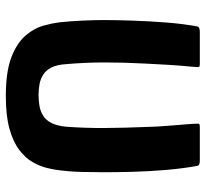

<svg xmlns="http://www.w3.org/2000/svg" viewBox="-44 -670 722 675"><g transform="rotate(90 317.5 -332.0)"><path d="M317 9Q230 9 179.5 -11Q129 -31 103.5 -61.5Q78 -92 69.5 -123.5Q61 -155 58 -179Q54 -217 52 -259.5Q50 -302 50 -334Q50 -380 52 -437.5Q54 -495 58.5 -553.5Q63 -612 72 -662Q73 -669 78.5 -671Q84 -673 92 -673Q120 -673 147.5 -673Q175 -673 203 -673Q214 -673 215 -669.5Q216 -666 214 -645Q210 -605 207.5 -564Q205 -523 203 -481Q199 -407 199 -339Q199 -271 205 -203Q207 -171 216.5 -152Q226 -133 241 -123Q256 -113 275 -109.5Q294 -106 314 -106Q335 -106 353.5 -109.5Q372 -113 387.5 -123Q403 -133 412.5 -152.5Q422 -172 425 -203Q430 -271 429.5 -339Q429 -407 426 -481Q425 -523 421.5 -564Q418 -605 415 -645Q414 -666 414.5 -669.5Q415 -673 427 -673Q456 -673 485 -673Q514 -673 543 -673Q552 -673 557 -671Q562 -669 563 -662Q572 -612 577 -553.5Q582 -495 583.5 -437.5Q585 -380 585 -334Q585 -302 584 -259.5Q583 -217 578 -179Q576 -160 570 -135.5Q564 -111 549.5 -85.5Q535 -60 507 -38.5Q479 -17 433 -4Q387 9 317 9Z"/></g></svg>

Font: Glory Thin ExtraBold
Style: Regular
Weight: 800
Version: Version 1.011